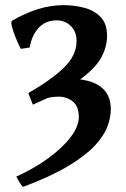

<svg xmlns="http://www.w3.org/2000/svg" viewBox="-20 -489 493 753"><path d="M399.9 -348.6Q399.9 -304.2 376 -261.5Q352.1 -218.8 289.1 -173.8Q226.1 -128.9 108.9 -78.6Q106.9 -84.5 100.6 -99.4Q94.2 -114.3 91.3 -124Q183.6 -177.2 231.9 -224.9Q280.3 -272.5 280.3 -328.6Q280.3 -364.3 257.8 -387Q235.4 -409.7 199.7 -409.2Q155.3 -407.7 129.4 -377.4Q103.5 -347.2 96.7 -302.7L61.5 -297.4Q50.8 -318.4 40.8 -343Q30.8 -367.7 26.4 -386.2Q22 -404.8 27.8 -408.2Q78.6 -437.5 128.7 -453.1Q178.7 -468.8 228.5 -468.8Q271.5 -468.8 310.5 -458.5Q349.6 -448.2 374.8 -422.1Q399.9 -396 399.9 -348.6ZM414.6 -61Q414.6 -27.8 400.9 8.3Q387.2 44.4 350.8 83.3Q314.5 122.1 246.8 162.6Q179.2 203.1 70.3 244.1Q63.5 238.3 55.7 224.6Q47.9 210.9 43.9 203.6Q115.7 170.9 170.9 130.4Q226.1 89.8 257.6 48.1Q289.1 6.3 289.1 -30.3Q289.1 -71.3 265.9 -90.6Q242.7 -109.9 210.4 -109.9Q198.7 -109.9 187.7 -108.6Q176.8 -107.4 166.5 -104.5Q172.9 -115.7 184.8 -130.9Q196.8 -146 208 -159.9Q219.2 -173.8 223.6 -180.2Q414.6 -188 414.6 -61Z"/></svg>

Font: Gentium Plus
Style: Bold
Weight: 700
Designer: Victor Gaultney, Annie Olsen, Iska Routamaa, Becca Hirsbrunner
Foundry: SIL International
Version: Version 6.101